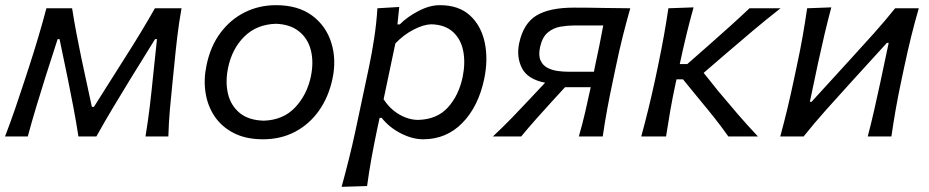

<svg xmlns="http://www.w3.org/2000/svg" viewBox="-30 -528 3596 743"><path d="M-10.5 0Q10.5 -54.5 28.5 -107Q46.5 -159.5 63.5 -211.5L85.5 -279Q103 -333 119.2 -387.8Q135.5 -442.5 149.5 -496H249Q256.5 -448 265.8 -399.2Q275 -350.5 285 -302.5L325.5 -114.5H333.5L452 -302Q483.5 -351 513 -399.8Q542.5 -448.5 569.5 -496H672.5Q663 -443.5 656.2 -387.2Q649.5 -331 644.5 -277.5L637.5 -208.5Q632 -157.5 627.5 -105Q623 -52.5 621.5 0H533Q542.5 -57 549.5 -115.2Q556.5 -173.5 562 -230L577.5 -376.5H570L473.5 -220.5Q439.5 -165.5 406.8 -110.5Q374 -55.5 343 0H273.5Q265 -55 254.5 -110.5Q244 -166 233 -220L200.5 -376.5H193L146.5 -232Q128 -173.5 110.5 -115.5Q93 -57.5 77.5 0Z M988 11Q922 11 875.2 -12.8Q828.5 -36.5 801 -77Q773.5 -117.5 765.5 -168.8Q757.5 -220 769 -274.5Q784 -348.5 823 -400.8Q862 -453 917.5 -480.5Q973 -508 1038 -508Q1123.5 -508 1177.8 -467.8Q1232 -427.5 1252.2 -362.2Q1272.5 -297 1256.5 -222.5Q1241.5 -152.5 1204.5 -100Q1167.5 -47.5 1112.2 -18.2Q1057 11 988 11ZM991 -61Q1066 -63.5 1112 -112.2Q1158 -161 1173 -232Q1184.5 -288 1173 -333.5Q1161.5 -379 1127.2 -406.5Q1093 -434 1037.5 -436Q962.5 -433.5 915 -386Q867.5 -338.5 852.5 -265Q841.5 -211 852.2 -165.2Q863 -119.5 897.5 -91Q932 -62.5 991 -61Z M1292 195Q1307 140 1320.2 87.2Q1333.5 34.5 1346.5 -26.5L1398 -269Q1409.5 -323.5 1418.2 -381.2Q1427 -439 1430.5 -496L1515 -501L1508 -433.5H1517Q1545.5 -462.5 1589 -485.2Q1632.5 -508 1672 -508Q1745.5 -508 1788.8 -468.2Q1832 -428.5 1845.8 -363.5Q1859.5 -298.5 1844 -223.5Q1821.5 -116 1759.5 -52.5Q1697.5 11 1607.5 11Q1566 11 1521 -12Q1476 -35 1447 -72H1439L1428.5 -23Q1416.5 35 1407.2 86Q1398 137 1390.5 192ZM1588.5 -64Q1661.5 -66 1703.5 -112.5Q1745.5 -159 1760.5 -230.5Q1771.5 -285.5 1762.5 -331Q1753.5 -376.5 1722.8 -404.5Q1692 -432.5 1639 -434Q1608 -433 1569.8 -413Q1531.5 -393 1500 -360L1454.5 -144Q1479 -106 1515.2 -85Q1551.5 -64 1588.5 -64Z M1877.5 0Q1916 -36 1951 -72Q1986 -108 2018.5 -143L2079.5 -208Q2012 -221 1990 -264Q1968 -307 1979 -360.5Q1995.5 -437.5 2046 -468Q2096.5 -498.5 2191 -498.5Q2248.5 -498.5 2309.5 -497.2Q2370.5 -496 2409 -496Q2393.5 -441 2380.2 -388.5Q2367 -336 2353 -269L2342.5 -219Q2329.5 -158 2320 -106.8Q2310.5 -55.5 2302.5 0H2210Q2224 -48.5 2234.5 -93.8Q2245 -139 2256 -190.5H2156.5L2106.5 -136Q2076 -102.5 2045.2 -68Q2014.5 -33.5 1987 0ZM2166 -250.5H2268.5L2272 -269Q2281.5 -313.5 2289.5 -352.2Q2297.5 -391 2304.5 -429.5H2193.5Q2166.5 -429.5 2138.8 -424.8Q2111 -420 2089.8 -402.2Q2068.5 -384.5 2060 -346Q2053 -313.5 2061.8 -294.2Q2070.5 -275 2088.2 -265.8Q2106 -256.5 2127 -253.5Q2148 -250.5 2166 -250.5Z M2451.5 0Q2466.5 -55 2479 -106Q2491.5 -157 2505 -219L2516 -271Q2529.5 -336 2539 -388.8Q2548.5 -441.5 2556.5 -496L2654 -499.5Q2638.5 -444.5 2625.8 -391.5Q2613 -338.5 2600.5 -280H2629.5L2716 -356Q2755.5 -391 2794.8 -426.2Q2834 -461.5 2870.5 -496H2990.5Q2935 -452.5 2883.2 -408.8Q2831.5 -365 2780 -321L2693 -246L2749.5 -175.5Q2786 -131.5 2824 -87.5Q2862 -43.5 2903 0H2788.5Q2764.5 -34 2737.8 -68Q2711 -102 2682.5 -136L2613 -221H2588L2584.5 -205.5Q2572.5 -149.5 2564 -101Q2555.5 -52.5 2547.5 0Z M2989.5 0Q3004.5 -55.5 3016.8 -106.5Q3029 -157.5 3042 -218.5L3052.5 -268Q3067 -335 3076.2 -388Q3085.5 -441 3093.5 -496L3187 -499.5Q3173 -447 3161.2 -397.2Q3149.5 -347.5 3136 -285.5L3104 -134H3110.5L3258 -295.5Q3302.5 -344 3348 -394.8Q3393.5 -445.5 3434 -496H3525.5Q3509.5 -440.5 3496.5 -388.2Q3483.5 -336 3469 -268L3458.5 -218.5Q3445.5 -157.5 3436.5 -106.2Q3427.5 -55 3419.5 0H3328Q3342 -53.5 3353 -102.2Q3364 -151 3376.5 -208.5L3409 -362H3402L3258.5 -204.5Q3213 -154.5 3167 -103Q3121 -51.5 3080 0Z"/></svg>

Font: Commissioner Flair
Style: Italic
Weight: 400
Italic angle: -12°
Designer: Kostas Bartsokas
Foundry: Kostas Bartsokas
Version: Version 1.000; ttfautohint (v1.8.3)